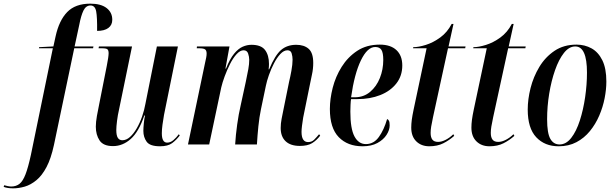

<svg xmlns="http://www.w3.org/2000/svg" viewBox="-154 -790 3367 1050"><path d="M-82 240Q-113 240 -134 232L-131 223Q-124 225 -113 227.5Q-102 230 -93 230Q-66 230 -47.5 215.5Q-29 201 -14.5 163.5Q0 126 15 57L135 -526H59L60 -532L138 -536L150 -591Q169 -678 213.5 -724Q258 -770 340 -770Q398 -770 429 -746Q460 -722 460 -682Q460 -653 438.5 -637Q417 -621 377 -621Q378 -695 372 -727.5Q366 -760 341 -760Q316 -760 302.5 -732.5Q289 -705 279 -652L254 -536H357L355 -526H252L141 3Q125 77 100.5 123.5Q76 170 45 195.5Q14 221 -18.5 230.5Q-51 240 -82 240Z M721 10Q666 10 648 -15Q630 -40 630 -74Q630 -89 632.5 -115.5Q635 -142 639 -158H635Q605 -69 561 -30Q517 9 464 9Q411 9 390.5 -22Q370 -53 370 -97Q370 -122 376 -156Q382 -190 388 -218L430 -430Q435 -455 437.5 -472.5Q440 -490 440 -499Q440 -514 434 -520Q428 -526 403 -526H385L387 -536H568L497 -191Q490 -161 486 -129Q482 -97 482 -79Q482 -49 490.5 -36Q499 -23 515 -23Q537 -23 557 -41Q577 -59 594 -88.5Q611 -118 623 -152.5Q635 -187 641 -221L704 -536H819L743 -162Q738 -134 734.5 -107.5Q731 -81 731 -61Q731 -10 760 -10Q778 -10 794 -23.5Q810 -37 824 -56L829 -49Q810 -24 787 -7Q764 10 721 10Z M1486 8Q1435 8 1408 -17.5Q1381 -43 1381 -90Q1381 -114 1386 -140Q1391 -166 1397 -195L1427 -343Q1433 -367 1439.5 -402.5Q1446 -438 1446 -464Q1446 -481 1441 -498Q1436 -515 1418 -515Q1398 -515 1379 -494.5Q1360 -474 1344 -443Q1328 -412 1316.5 -379Q1305 -346 1300 -321L1273 -192Q1264 -149 1259 -99.5Q1254 -50 1251 0H1132Q1135 -51 1143 -108.5Q1151 -166 1162 -213L1190 -342Q1199 -384 1204 -412Q1209 -440 1209 -463Q1209 -479 1203 -497Q1197 -515 1178 -515Q1159 -515 1139.5 -493.5Q1120 -472 1103.5 -439Q1087 -406 1074.5 -372Q1062 -338 1056 -312L990 0H874L968 -449Q971 -462 973.5 -474.5Q976 -487 976 -497Q976 -514 967.5 -520Q959 -526 934 -526H922L923 -536H1101L1079 -415H1082Q1103 -468 1126 -496Q1149 -524 1173 -534.5Q1197 -545 1221 -545Q1274 -545 1295.5 -516.5Q1317 -488 1317 -440Q1317 -433 1316.5 -425.5Q1316 -418 1315 -411H1318Q1350 -488 1383 -516.5Q1416 -545 1466 -545Q1509 -545 1534 -523Q1559 -501 1559 -446Q1559 -413 1552 -382Q1545 -351 1540 -324L1504 -147Q1500 -123 1497.5 -102Q1495 -81 1495 -69Q1495 -13 1531 -13Q1551 -13 1564 -26Q1577 -39 1591 -56L1597 -48Q1577 -22 1552.5 -7Q1528 8 1486 8Z M1829 10Q1747 10 1698.5 -40Q1650 -90 1650 -194Q1650 -249 1665.5 -310Q1681 -371 1714.5 -424.5Q1748 -478 1799.5 -512Q1851 -546 1923 -546Q1982 -546 2014 -516Q2046 -486 2046 -432Q2046 -375 2013.5 -333.5Q1981 -292 1925.5 -270Q1870 -248 1800 -248H1766Q1764 -240 1763 -216.5Q1762 -193 1762 -180Q1762 -86 1784.5 -44Q1807 -2 1847 -2Q1890 -2 1918 -41Q1946 -80 1963 -139Q1969 -137 1973 -129.5Q1977 -122 1977 -104Q1977 -79 1960 -52.5Q1943 -26 1910 -8Q1877 10 1829 10ZM1786 -258Q1835 -258 1870 -287.5Q1905 -317 1923.5 -363.5Q1942 -410 1942 -462Q1942 -501 1932 -517Q1922 -533 1898 -533Q1855 -533 1819.5 -459.5Q1784 -386 1766 -258Z M2194 10Q2150 10 2122.5 -17Q2095 -44 2095 -92Q2095 -112 2098 -135Q2101 -158 2108 -191L2179 -526H2105L2106 -532Q2135 -532 2175 -544.5Q2215 -557 2253.5 -585Q2292 -613 2316 -659H2326L2299 -536H2392L2390 -526H2296L2214 -149Q2207 -116 2204 -97.5Q2201 -79 2201 -63Q2201 -39 2210.5 -26.5Q2220 -14 2242 -14Q2261 -14 2283.5 -25.5Q2306 -37 2325 -56L2330 -47Q2303 -23 2270.5 -6.5Q2238 10 2194 10Z M2523 10Q2479 10 2451.5 -17Q2424 -44 2424 -92Q2424 -112 2427 -135Q2430 -158 2437 -191L2508 -526H2434L2435 -532Q2464 -532 2504 -544.5Q2544 -557 2582.5 -585Q2621 -613 2645 -659H2655L2628 -536H2721L2719 -526H2625L2543 -149Q2536 -116 2533 -97.5Q2530 -79 2530 -63Q2530 -39 2539.5 -26.5Q2549 -14 2571 -14Q2590 -14 2612.5 -25.5Q2635 -37 2654 -56L2659 -47Q2632 -23 2599.5 -6.5Q2567 10 2523 10Z M2901 10Q2825 10 2778.5 -39.5Q2732 -89 2732 -191Q2732 -247 2747.5 -308.5Q2763 -370 2795.5 -424Q2828 -478 2878.5 -512Q2929 -546 2999 -546Q3044 -546 3081 -525.5Q3118 -505 3140 -460.5Q3162 -416 3162 -344Q3162 -301 3152.5 -252.5Q3143 -204 3123 -157.5Q3103 -111 3072 -73Q3041 -35 2998.5 -12.5Q2956 10 2901 10ZM2906 0Q2942 0 2970 -36Q2998 -72 3017 -131Q3036 -190 3046 -259Q3056 -328 3056 -393Q3056 -536 2992 -536Q2958 -536 2930 -500.5Q2902 -465 2881.5 -406.5Q2861 -348 2849.5 -278Q2838 -208 2838 -138Q2838 -62 2855.5 -31Q2873 0 2906 0Z"/></svg>

Font: Noto Serif Display ExtraCondensed SemiBold
Style: Italic
Weight: 600
Width: 2
Italic angle: -12°
Designer: Monotype Design Team
Foundry: Monotype Imaging Inc.
Version: Version 2.009